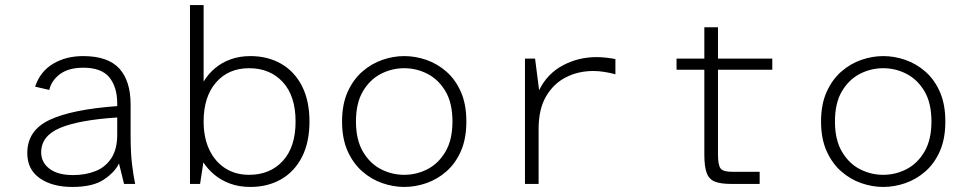

<svg xmlns="http://www.w3.org/2000/svg" viewBox="-20 -728 3832 760"><path d="M266 12Q187 12 137.5 -22.5Q88 -57 88 -122Q88 -212 176.5 -253.5Q265 -295 444 -308V-318Q444 -383 413 -421.5Q382 -460 310 -460Q252 -460 218 -435Q184 -410 175 -372L119 -385Q139 -445 190 -475.5Q241 -506 309 -506Q407 -506 452 -457Q497 -408 497 -314V-194Q497 -124 502.5 -78.5Q508 -33 515 0H471L451 -81Q435 -47 391.5 -17.5Q348 12 266 12ZM269 -35Q318 -35 357.5 -50.5Q397 -66 420.5 -101.5Q444 -137 444 -195V-263Q292 -253 217.5 -221.5Q143 -190 143 -125Q143 -85 176 -60Q209 -35 269 -35Z M971 12Q926 12 890 -1.5Q854 -15 828 -37Q802 -59 785 -85L772 0H732V-708H786V-405Q804 -435 830.5 -457.5Q857 -480 892.5 -493Q928 -506 971 -506Q1040 -506 1093 -475.5Q1146 -445 1175.5 -387Q1205 -329 1205 -247Q1205 -165 1175.5 -107Q1146 -49 1093 -18.5Q1040 12 971 12ZM966 -36Q1049 -36 1099.5 -91Q1150 -146 1150 -247Q1150 -348 1099.5 -403Q1049 -458 966 -458Q884 -458 835 -401.5Q786 -345 786 -247Q786 -183 808.5 -135.5Q831 -88 871.5 -62Q912 -36 966 -36Z M1580 12Q1537 12 1493.5 -3Q1450 -18 1414 -49.5Q1378 -81 1356 -130Q1334 -179 1334 -247Q1334 -315 1356 -364Q1378 -413 1414 -444.5Q1450 -476 1493.5 -491Q1537 -506 1580 -506Q1624 -506 1667.5 -491Q1711 -476 1747 -444.5Q1783 -413 1804.5 -364Q1826 -315 1826 -247Q1826 -179 1804.5 -130Q1783 -81 1747 -49.5Q1711 -18 1667.5 -3Q1624 12 1580 12ZM1580 -36Q1629 -36 1672.5 -58.5Q1716 -81 1743.5 -128Q1771 -175 1771 -247Q1771 -320 1743.5 -366.5Q1716 -413 1672.5 -435.5Q1629 -458 1580 -458Q1531 -458 1487.5 -435.5Q1444 -413 1416.5 -366.5Q1389 -320 1389 -247Q1389 -175 1416.5 -128Q1444 -81 1487.5 -58.5Q1531 -36 1580 -36Z M2058 0V-496H2098L2114 -371Q2146 -436 2207.5 -469Q2269 -502 2342 -502Q2360 -502 2381.5 -499.5Q2403 -497 2416 -494V-434Q2394 -440 2371.5 -443.5Q2349 -447 2329 -447Q2269 -447 2220 -422Q2171 -397 2141.5 -346.5Q2112 -296 2112 -218V0Z M2873 0Q2833 0 2810 -9Q2787 -18 2777.5 -43Q2768 -68 2768 -116V-452H2658V-496H2768V-620H2822V-496H3037V-452H2822V-117Q2822 -74 2832.5 -61Q2843 -48 2877 -48H2987V0Z M3476 12Q3433 12 3389.5 -3Q3346 -18 3310 -49.5Q3274 -81 3252 -130Q3230 -179 3230 -247Q3230 -315 3252 -364Q3274 -413 3310 -444.5Q3346 -476 3389.5 -491Q3433 -506 3476 -506Q3520 -506 3563.5 -491Q3607 -476 3643 -444.5Q3679 -413 3700.5 -364Q3722 -315 3722 -247Q3722 -179 3700.5 -130Q3679 -81 3643 -49.5Q3607 -18 3563.5 -3Q3520 12 3476 12ZM3476 -36Q3525 -36 3568.5 -58.5Q3612 -81 3639.5 -128Q3667 -175 3667 -247Q3667 -320 3639.5 -366.5Q3612 -413 3568.5 -435.5Q3525 -458 3476 -458Q3427 -458 3383.5 -435.5Q3340 -413 3312.5 -366.5Q3285 -320 3285 -247Q3285 -175 3312.5 -128Q3340 -81 3383.5 -58.5Q3427 -36 3476 -36Z"/></svg>

Font: Atkinson Hyperlegible Mono ExtraLight
Style: Regular
Weight: 200
Monospace: yes
Designer: Elliott Scott, Megan Eiswerth, Linus Boman, Theodore Petrosky, Letters from Sweden
Foundry: Applied Design Works, Letters from Sweden
Version: Version 2.001